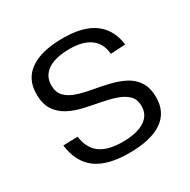

<svg xmlns="http://www.w3.org/2000/svg" viewBox="-130 -671 794 801"><g transform="rotate(-30 267.0 -270.0)"><path d="M272 7Q169 7 114.5 -33Q60 -73 49 -158L119 -160Q126 -103 163 -75Q200 -47 272 -47Q340 -47 377 -70.5Q414 -94 414 -137Q414 -171 394.5 -189.5Q375 -208 343.5 -218.5Q312 -229 274.5 -236Q237 -243 199 -251.5Q161 -260 129.5 -276.5Q98 -293 78.5 -322Q59 -351 59 -399Q59 -472 113.5 -509.5Q168 -547 272 -547Q335 -547 380 -530Q425 -513 451 -478.5Q477 -444 483 -394L412 -390Q408 -441 372.5 -467.5Q337 -494 273 -494Q204 -494 167.5 -469.5Q131 -445 131 -400Q131 -366 150 -346.5Q169 -327 201 -316.5Q233 -306 270.5 -299.5Q308 -293 346 -284Q384 -275 415.5 -259Q447 -243 466 -214Q485 -185 485 -138Q485 -67 431 -30Q377 7 272 7Z"/></g></svg>

Font: Pathway Extreme 28pt Light
Style: Regular
Weight: 300
Designer: Eduardo Rodriguez Tunni
Foundry: Eduardo Rodriguez Tunni
Version: Version 1.001;gftools[0.9.26]